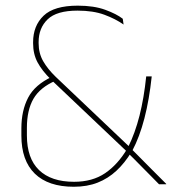

<svg xmlns="http://www.w3.org/2000/svg" viewBox="-20 -668 624 696"><path d="M556.5 0Q544 -13 529 -28Q514 -43 498.8 -58.5Q483.5 -74 469.5 -88.2Q455.5 -102.5 444.5 -113L440 -118.5L167 -377.5L164 -380.5Q132.5 -411.5 116.2 -441.8Q100 -472 100 -511V-515Q100 -574.5 138 -611Q176 -647.5 262 -647.5Q320.5 -647.5 361.5 -632.5Q402.5 -617.5 425 -600L428 -579Q399 -599.5 358.5 -614.5Q318 -629.5 261 -629.5Q185.5 -629.5 152.8 -598Q120 -566.5 120 -515.5V-511.5Q120 -475 136.5 -446.2Q153 -417.5 182 -389.5L449.5 -135.5L454 -130.5Q465 -119.5 477.5 -107Q490 -94.5 503.2 -81Q516.5 -67.5 530.2 -53.8Q544 -40 557.2 -26.8Q570.5 -13.5 582.5 -1.5V0ZM247.5 9Q155 9 106.2 -38.5Q57.5 -86 57.5 -176.5V-203Q57.5 -267 82 -314Q106.5 -361 169 -390L181.5 -375.5Q125 -351 101.2 -309.8Q77.5 -268.5 77.5 -204.5V-177Q77.5 -94 121.5 -51.5Q165.5 -9 248.5 -9Q315 -9 361 -40.2Q407 -71.5 441 -128.5L445 -136Q469.5 -185 485.8 -249Q502 -313 510 -391H530Q521 -306.5 503.5 -239Q486 -171.5 459.5 -121.5L456.5 -117Q432.5 -77.5 402.2 -49.2Q372 -21 334 -6Q296 9 247.5 9Z"/></svg>

Font: Anek Tamil Medium Thin
Style: Regular
Weight: 250
Version: Version 1.003